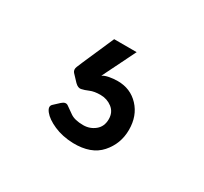

<svg xmlns="http://www.w3.org/2000/svg" viewBox="-68 -118 455 429"><g transform="rotate(30 160.0 96.5)"><path d="M156 220Q128 219 106.5 209.5Q85 200 75.5 188Q66 176 74 169L88 156Q97 148 104 153Q111 158 122.5 166Q134 174 156 174Q173 174 186 163.5Q199 153 199 134Q199 116 186 106Q173 96 156 96Q140 96 129.5 100.5Q119 105 111.5 106.5Q104 108 96 100L80 83Q75 77 78.5 68.5Q82 60 85 53L120 -27H178L136 58Q142 54 152.5 52Q163 50 174 50Q207 50 228.5 73Q250 96 250 132Q250 168 226.5 194.5Q203 221 156 220Z"/></g></svg>

Font: Rubik Light
Style: Regular
Weight: 300
Designer: Hubert and Fischer
Foundry: Hubert and Fischer
Version: Version 2.300;gftools[0.9.30]